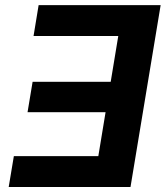

<svg xmlns="http://www.w3.org/2000/svg" viewBox="-20 -748 663 768"><path d="M622.6 -727.5 502 0H14.8L35.4 -123.5H373.3L402.3 -299.3H90.2L110.4 -420.7H422.8L453.1 -604.1H114.2L134.5 -727.5Z"/></svg>

Font: Inter Variable
Style: Italic
Weight: 400
Italic angle: -9.39999°
Designer: Rasmus Andersson
Foundry: rsms
Version: Version 4.001;git-9221beed3